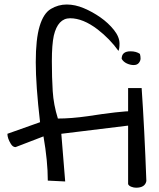

<svg xmlns="http://www.w3.org/2000/svg" viewBox="-20 -831 725 873"><path d="M586.9 -326.2Q591.8 -326.2 591.8 -299.8Q591.8 -273.4 593.8 -263.7L258.8 -222.7L276.4 -5.9L197.3 -9.8Q197.3 -97.7 177.7 -210.9L50.8 -162.1Q38.1 -162.1 29.3 -176.8Q13.7 -202.1 13.7 -222.7L162.1 -275.4Q142.6 -443.4 142.6 -548.3Q142.6 -653.3 160.2 -711.9Q177.7 -770.5 211.4 -790.5Q245.1 -810.5 283.2 -810.5Q321.3 -810.5 360.8 -793.9Q400.4 -777.3 436.5 -752Q472.7 -726.6 498 -694.8Q523.4 -663.1 523.4 -632.8Q523.4 -609.4 518.6 -599.6Q479.5 -654.3 423.8 -697.3Q357.4 -748 298.8 -748Q243.2 -748 224.6 -668.9Q215.8 -627.9 215.8 -553.2Q215.8 -478.5 219.7 -416.5Q223.6 -354.5 243.2 -292Q303.7 -292 378.9 -302.7Q523.4 -325.2 586.9 -326.2ZM624 -430.7Q636.7 -248 645.5 -7.8Q639.6 22.5 598.6 22.5Q587.9 22.5 576.7 18.1Q565.4 13.7 562.5 5.9V-430.7ZM533.2 -563.5Q533.2 -597.7 573.2 -597.7Q599.6 -597.7 616.2 -585.9Q619.1 -575.2 619.1 -564.9Q619.1 -554.7 611.3 -544.9Q603.5 -535.2 587.9 -535.2Q572.3 -535.2 556.6 -542.5Q541 -549.8 533.2 -563.5Z"/></svg>

Font: Architects Daughter
Style: Regular
Weight: 400
Designer: Kimberly Geswein
Foundry: Kimberly Geswein
Version: Version 1.002 2010